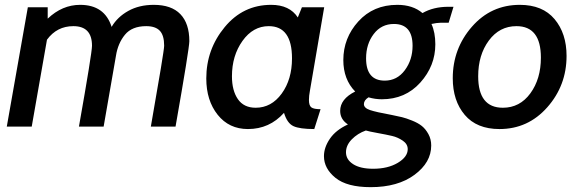

<svg xmlns="http://www.w3.org/2000/svg" viewBox="-20 -523 2397 793"><path d="M705 0H603Q658 -313 658 -334Q658 -377 640 -396Q622 -415 584 -415Q525 -415 496 -379.5Q467 -344 459 -293L408 0H306Q360 -305 360 -334Q360 -415 283 -415Q215 -415 174 -359L111 0H8L95 -493H177V-446Q237 -503 311 -503Q412 -503 441 -412Q465 -453 510 -478Q555 -503 615 -503Q688 -503 725 -464.5Q762 -426 762 -353Q762 -324 705 0Z M1319 -493 1260 -148Q1256 -127 1256 -110Q1256 -87 1266 -79.5Q1276 -72 1304 -72L1278 10Q1218 10 1192 -2Q1166 -14 1153 -57Q1093 10 1004 10Q926 10 879 -49Q832 -108 832 -199Q832 -319 908 -411Q984 -503 1100 -503Q1176 -503 1210 -451L1227 -493ZM1090 -415Q1025 -415 981.5 -354Q938 -293 938 -208Q938 -149 962.5 -113.5Q987 -78 1036 -78Q1101 -78 1143.5 -136.5Q1186 -195 1186 -282Q1186 -415 1090 -415Z M1511 250Q1413 250 1365.5 211.5Q1318 173 1318 122Q1318 86 1342.5 50Q1367 14 1417 -9Q1385 -30 1385 -65Q1385 -114 1447 -145Q1398 -195 1398 -275Q1398 -366 1460 -434.5Q1522 -503 1621 -503Q1685 -503 1725 -469Q1770 -495 1832 -495H1853L1833 -429H1799Q1785 -429 1762 -424Q1778 -389 1778 -340Q1778 -251 1716 -182Q1654 -113 1557 -113Q1529 -113 1502 -121Q1483 -109 1483 -93Q1483 -77 1508 -68.5Q1533 -60 1599 -48Q1624 -43 1640.5 -39Q1657 -35 1682 -25Q1707 -15 1722.5 -2.5Q1738 10 1749.5 31Q1761 52 1761 78Q1761 148 1692 199Q1623 250 1511 250ZM1607 -424Q1555 -424 1523.5 -382.5Q1492 -341 1492 -282Q1492 -190 1569 -190Q1620 -190 1652 -233Q1684 -276 1684 -334Q1684 -424 1607 -424ZM1664 93Q1664 72 1643.5 58Q1623 44 1599.5 38.5Q1576 33 1540 26.5Q1504 20 1491 16Q1457 28 1433 52.5Q1409 77 1409 106Q1409 136 1438.5 155Q1468 174 1521 174Q1582 174 1623 149.5Q1664 125 1664 93Z M2043 10Q1949 10 1899.5 -48.5Q1850 -107 1850 -200Q1850 -322 1929 -412.5Q2008 -503 2127 -503Q2221 -503 2270.5 -444Q2320 -385 2320 -292Q2320 -170 2240.5 -80Q2161 10 2043 10ZM2113 -415Q2043 -415 1999 -355.5Q1955 -296 1955 -208Q1955 -78 2057 -78Q2127 -78 2170.5 -137.5Q2214 -197 2214 -285Q2214 -415 2113 -415Z"/></svg>

Font: Cabin
Style: Medium Italic
Weight: 500
Designer: Pablo Impallari
Foundry: Pablo Impallari. www.impallari.com Igino Marini. www.ikern.com
Version: Version 1.005